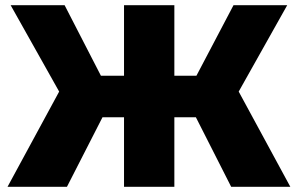

<svg xmlns="http://www.w3.org/2000/svg" viewBox="-20 -720 1149 740"><path d="M735 -268H652V0H458V-268H375L238 0H9L208 -367L21 -700H229L369 -428H458V-700H652V-428H737L880 -700H1087L900 -367L1099 0H871Z"/></svg>

Font: Chess Sans ExtraBold
Style: Regular
Weight: 800
Designer: Wolf Bōese
Foundry: Wolf Bōese
Version: Version 7.223